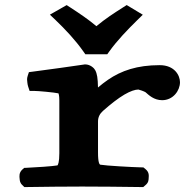

<svg xmlns="http://www.w3.org/2000/svg" viewBox="-20 -753 780 775"><path d="M324.4 -534H413L421.4 -545.7C452.9 -589.6 495.3 -633.7 534.7 -672.3L556.4 -693.5L491.4 -732.6L475.1 -722.2C439.3 -699.3 406.4 -678.3 369.1 -647.3C336 -675.3 302 -697.9 265 -722.1L249.1 -732.4L181.4 -693.8L204.2 -672.1C243.3 -634.8 284.4 -590.9 316.1 -545.9ZM364 -470.2C360.5 -477.5 344.6 -493 324.3 -493H321.9L319.6 -492.6C269.7 -485.2 181 -472.7 112.2 -463.8L96.7 -461.8L91.8 -446.9C87.9 -435.3 89.5 -427.6 90.4 -419.8C91.1 -413.8 91.9 -408.7 93.8 -403.1L99.5 -386H117.5C134.6 -386 198.6 -380 216 -376.2C216 -376.2 219.5 -369.2 219.5 -348V-134.1C219.5 -98 214 -87.3 211.9 -85.4C193.2 -81.9 122.3 -77.2 87.3 -75.7L77.6 -75.3L70.8 -69.3C55.8 -56 58.3 -40.8 59.3 -30.9C60 -24.1 60.1 -14.8 70.8 -5.3L78.4 2.2L89.1 2C130.5 1 266.6 0 311.8 0C358.2 0 497.5 1 545.9 2L558.1 2.2L566.7 -5.3C580.1 -16 579.6 -26.8 580.1 -34.5C580.7 -44 582.8 -58.1 566.7 -70.9L558.7 -77.3L547.4 -77.5C513.1 -78.3 407.8 -84.1 384.3 -88.3C382 -89.6 375.6 -94.8 375.6 -137.4V-262.5C375.6 -280.5 383.2 -294.3 395.7 -305.4C427.4 -333.5 456.8 -356.3 482.1 -371.2C506.8 -385.7 525.8 -391.5 538.6 -391.6C541.1 -391.6 563.4 -383.7 567.4 -380.7C580.4 -369.4 601.3 -348.6 634.5 -348.6C679 -348.6 706.5 -387.5 706.5 -421.1C706.5 -447.8 685.4 -490 624.5 -490C533.5 -490 469.6 -467.8 415.6 -430.8C401.7 -421.3 388.6 -410.9 375.5 -399.8C374.8 -437.1 372.1 -455.5 364 -470.2Z"/></svg>

Font: Linux Libertine Mono O 
Style: Mono Bold
Weight: 400
Designer: Philipp H. Poll
Foundry: Philipp H. Poll
Version: Version 5.1.7